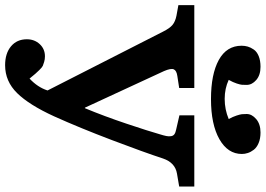

<svg xmlns="http://www.w3.org/2000/svg" viewBox="-174 -830 1004 725"><g transform="rotate(90 327.5 -468.0)"><path d="M339.8 -763.2Q245.6 -763.2 191.9 -792.7Q138.2 -822.3 138.2 -878.9Q138.2 -891.1 141.4 -902.1Q144.5 -913.1 152.6 -924.8Q160.6 -936.5 177.5 -943.4Q194.3 -950.2 217.8 -950.2Q249 -950.2 267.6 -934.1Q286.1 -918 286.1 -897.9Q286.1 -885.7 285.6 -879.9Q285.2 -874 280.8 -860.4Q276.4 -846.7 267.1 -830.1Q299.8 -814.9 338.9 -814.9Q378.9 -814.9 415 -830.1Q406.2 -846.2 401.9 -859.6Q397.5 -873 396.7 -879.9Q396 -886.7 396 -897.9Q396 -917.5 415 -933.8Q434.1 -950.2 465.8 -950.2Q488.8 -950.2 505.6 -943.1Q522.5 -936 531 -924.8Q539.6 -913.6 543.2 -902.3Q546.9 -891.1 546.9 -879.9Q546.9 -826.7 491 -794.9Q435.1 -763.2 339.8 -763.2ZM211.9 14.2Q167 14.2 140.4 -8.1Q113.8 -30.3 113.8 -67.9Q113.8 -96.7 132.1 -116.5Q150.4 -136.2 178.2 -136.2Q189.5 -136.2 199 -133.3Q208.5 -130.4 213.9 -128.2Q219.2 -126 230 -115Q240.7 -104 243.7 -100.3Q246.6 -96.7 262.2 -78.1Q294.9 -108.4 307.1 -146L85 -582Q72.3 -607.4 59.6 -617.9Q46.9 -628.4 24.9 -632.8L-15.1 -640.1V-700.2H297.9V-643.1L252.9 -636.2Q231.9 -633.3 227.3 -622.6Q222.7 -611.8 233.9 -585.9L372.1 -287.1H374Q404.3 -359.9 432.6 -444.3Q460.9 -528.8 472.2 -568.8Q477.5 -585.9 479.2 -595Q481 -604 479.7 -612.3Q478.5 -620.6 472.4 -625Q466.3 -629.4 454.1 -631.8L400.9 -644V-700.2H669.9V-643.1L621.1 -634.8Q579.6 -627.9 564 -582Q541 -511.7 494.6 -389.4Q448.2 -267.1 404.8 -170.9Q361.8 -76.7 317.1 -31.2Q272.5 14.2 211.9 14.2Z"/></g></svg>

Font: Literata Book
Style: Bold
Weight: 700
Designer: Latin by Veronika Burian and Jose Scaglione. Greek by Irene Vlachou. Cyrillic by Vera Evstafieva
Foundry: TypeTogether
Version: Version 2.003;PS 002.003;hotconv 1.0.88;makeotf.lib2.5.64775